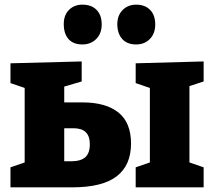

<svg xmlns="http://www.w3.org/2000/svg" viewBox="-20 -805 919 825"><path d="M334 -365Q435 -365 489 -321.5Q543 -278 543 -188Q543 -95 481.5 -47.5Q420 0 290 0H25V-86L86 -107V-427L25 -448V-533L331 -541V-455L256 -433V-365ZM855 -541V-455L794 -435V-107L855 -86V0H563V-86L624 -107V-427L563 -448V-533ZM285 -112Q327 -112 346.5 -129.5Q366 -147 366 -185Q366 -220 348.5 -237Q331 -254 295 -254H256V-112ZM254 -702Q254 -740 276.5 -762.5Q299 -785 334 -785Q373 -785 395 -762.5Q417 -740 417 -700Q417 -661 393.5 -637.5Q370 -614 334 -614Q295 -614 274.5 -637Q254 -660 254 -702ZM484 -700Q484 -739 507 -762Q530 -785 565 -785Q603 -785 625 -762.5Q647 -740 647 -700Q647 -661 624 -637.5Q601 -614 565 -614Q527 -614 506 -636.5Q485 -659 484 -700Z"/></svg>

Font: Bitter Pro ExtraBold
Style: Regular
Weight: 800
Designer: Sol Matas, and Bitter project Authors
Foundry: Sol Matas
Version: Version 1.010